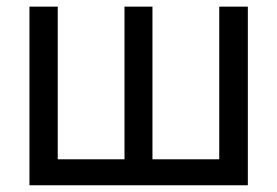

<svg xmlns="http://www.w3.org/2000/svg" viewBox="-20 -550 822 570"><path d="M151.4 -530.3V-77.1H349.6V-530.3H432.6V-77.1H630.9V-530.3H715.8V0H67.4V-530.3Z"/></svg>

Font: WEMIX Pretendard
Style: Regular
Weight: 400
Designer: Base glyphs from Inter by Rasmus Andersson; Hangeul glyphs from Noto Sans CJK(Source Han Sans) by Jang Soo-young and Kan
Foundry: Kil Hyung-jin
Version: Version 1.000